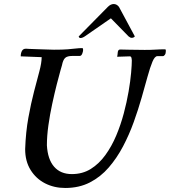

<svg xmlns="http://www.w3.org/2000/svg" viewBox="-20 -919 844 954"><path d="M762 -640Q749 -640 737.5 -612.5Q726 -585 713 -538Q700 -491 683.5 -433Q667 -375 644.5 -312.5Q622 -250 591.5 -192Q561 -134 520.5 -87Q480 -40 426.5 -12.5Q373 15 304 15Q249 15 204 -8Q159 -31 132 -74.5Q105 -118 105 -178Q108 -263 121 -334.5Q134 -406 149 -463.5Q164 -521 175.5 -564Q187 -607 187 -635L83 -639Q83 -655 89 -666Q95 -677 109 -677Q109 -677 125.5 -676Q142 -675 166.5 -674.5Q191 -674 213.5 -673Q236 -672 248 -672Q291 -672 316 -674Q341 -676 357 -678Q373 -680 389 -680Q393 -680 393 -671Q393 -663 388.5 -652Q384 -641 376 -641H339Q314 -641 303.5 -631Q293 -621 288 -595Q288 -595 280.5 -569Q273 -543 262 -499.5Q251 -456 239.5 -403Q228 -350 220.5 -296.5Q213 -243 213 -197Q217 -127 249 -90.5Q281 -54 337 -54Q390 -54 431 -79.5Q472 -105 503.5 -148.5Q535 -192 557.5 -245.5Q580 -299 595 -355.5Q610 -412 619 -464.5Q628 -517 631.5 -557.5Q635 -598 635 -619Q634 -631 632 -635Q630 -639 625 -639L562 -637Q564 -644 565 -658Q566 -672 576 -673Q596 -673 621.5 -672Q647 -671 699 -671Q731 -671 753.5 -672.5Q776 -674 800 -674Q804 -674 804 -668V-665Q804 -653 799 -646.5Q794 -640 790 -640ZM531 -828 401 -738Q395 -734 389.5 -732Q384 -730 380 -730Q373 -730 371 -738L516 -885Q530 -899 545 -899Q560 -899 571 -885L650 -738Q650 -738 646 -734.5Q642 -731 635 -731Q631 -731 627.5 -732.5Q624 -734 619 -738Z"/></svg>

Font: Sedan
Style: Italic
Weight: 400
Italic angle: -13.8°
Designer: Sebastian Salazar
Foundry: Sebastian Salazar
Version: Version 1.100; ttfautohint (v1.8.4.7-5d5b)